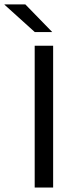

<svg xmlns="http://www.w3.org/2000/svg" viewBox="-80 -845 335 865"><path d="M159.4 0H76.3V-639H159.4ZM34.2 -825.1 154.7 -701.3V-700.4H76.9L-59.7 -823.7V-825.1Z"/></svg>

Font: Anek Latin Medium
Style: Regular
Weight: 500
Designer: Yesha Goshar
Foundry: Ek Type
Version: Version 1.003